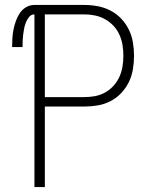

<svg xmlns="http://www.w3.org/2000/svg" viewBox="-20 -755 640 775"><path d="M119 0V-697Q106 -697 97.5 -686.5Q89 -676 84.5 -664.5Q80 -653 77.5 -640.5Q75 -628 73.5 -615.5Q72 -603 71.5 -590.5Q71 -578 71 -565H29Q29 -583 30 -600.5Q31 -618 34.5 -635.5Q38 -653 44 -670Q50 -687 60 -702Q70 -717 85.5 -726Q101 -735 119 -735H320Q348 -735 374.5 -730Q401 -725 425.5 -712.5Q450 -700 469 -680Q488 -660 500 -635.5Q512 -611 516.5 -584Q521 -557 521 -530Q521 -503 516.5 -475.5Q512 -448 500 -423.5Q488 -399 469 -379Q450 -359 425.5 -346.5Q401 -334 374.5 -329.5Q348 -325 320 -325H161V0ZM161 -363H320Q342 -363 363.5 -367Q385 -371 404 -381.5Q423 -392 438 -408.5Q453 -425 462 -445Q471 -465 474.5 -486.5Q478 -508 478 -530Q478 -552 474.5 -573.5Q471 -595 462 -615Q453 -635 438 -651Q423 -667 404 -677.5Q385 -688 363.5 -692.5Q342 -697 320 -697H161Z"/></svg>

Font: Iosevka Curly XLtEx
Style: Regular
Weight: 200
Width: 7
Monospace: yes
Designer: Belleve Invis
Foundry: Belleve Invis
Version: Version 11.1.0; ttfautohint (v1.8.3)